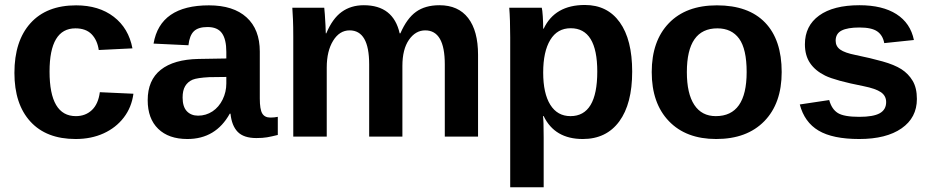

<svg xmlns="http://www.w3.org/2000/svg" viewBox="-20 -560 3819 787"><path d="M290 9.8Q169.9 9.8 104.5 -61.8Q39.1 -133.3 39.1 -261.2Q39.1 -392.1 105 -465.1Q170.9 -538.1 292 -538.1Q385.3 -538.1 446.3 -491.2Q507.3 -444.3 522.9 -361.8L384.8 -355Q378.9 -395.5 355.5 -419.7Q332 -443.8 289.1 -443.8Q183.1 -443.8 183.1 -266.6Q183.1 -84 291 -84Q330.1 -84 356.4 -108.6Q382.8 -133.3 389.2 -182.1L526.9 -175.8Q519.5 -120.1 487.5 -78.4Q455.6 -36.6 404.8 -13.4Q354 9.8 290 9.8Z M748 9.8Q671.4 9.8 628.4 -32Q585.4 -73.7 585.4 -149.4Q585.4 -231.4 638.9 -273.9Q692.4 -316.4 793.9 -318.4L907.7 -320.3V-347.2Q907.7 -398.9 889.6 -424.1Q871.6 -449.2 830.6 -449.2Q792.5 -449.2 774.7 -431.9Q756.8 -414.6 752.4 -374.5L609.4 -381.3Q636.2 -538.1 836.4 -538.1Q936.5 -538.1 990.7 -488.8Q1044.9 -439.5 1044.9 -348.6V-156.2Q1044.9 -111.8 1054.9 -95Q1064.9 -78.1 1088.4 -78.1Q1104 -78.1 1118.7 -81.1V-6.8Q1093.3 -0.5 1075.2 2.7Q1057.1 5.9 1030.8 5.9Q979 5.9 954.3 -19.5Q929.7 -44.9 924.8 -94.2H921.9Q864.3 9.8 748 9.8ZM907.7 -244.6 837.4 -243.7Q789.1 -241.2 769.5 -233.4Q749.5 -224.6 739 -207Q728.5 -189.5 728.5 -160.2Q728.5 -122.6 745.8 -104.2Q763.2 -85.9 792 -85.9Q824.2 -85.9 851.1 -103.5Q877.4 -121.1 892.6 -152.1Q907.7 -183.1 907.7 -217.8Z M1319.3 -283.2V0H1182.1V-410.2Q1182.1 -452.6 1180.9 -479.7Q1179.7 -506.8 1178.2 -528.3H1309.1Q1310.1 -522.5 1311.5 -500.7Q1313 -479 1314.2 -456.3Q1315.4 -433.6 1315.4 -423.3H1317.4Q1342.8 -483.9 1380.6 -511.2Q1418.5 -538.6 1471.2 -538.6Q1592.3 -538.6 1618.2 -423.3H1621.1Q1647.9 -484.9 1685.5 -511.7Q1723.1 -538.6 1781.2 -538.6Q1858.4 -538.6 1898.9 -486.1Q1939.5 -433.6 1939.5 -335.4V0H1803.2V-296.4Q1803.2 -435.5 1723.1 -435.5Q1683.1 -435.5 1656.2 -396.7Q1629.4 -357.9 1629.4 -289.6V0H1493.2V-296.4Q1493.2 -435.5 1413.1 -435.5Q1371.6 -435.5 1345.5 -393.1Q1319.3 -350.6 1319.3 -283.2Z M2571.3 -266.6Q2571.3 -134.3 2518.3 -62.3Q2465.3 9.8 2368.7 9.8Q2253.9 9.8 2208.5 -84H2205.6Q2208.5 -69.3 2208.5 4.9V207.5H2071.3V-406.7Q2071.3 -444.3 2070.3 -474.6Q2069.3 -504.9 2067.4 -528.3H2200.7Q2203.1 -519.5 2204.8 -493.7Q2206.5 -467.8 2206.5 -442.4H2208.5Q2254.4 -539.6 2377.4 -539.6Q2469.7 -539.6 2520.5 -468.5Q2571.3 -397.5 2571.3 -266.6ZM2428.2 -266.6Q2428.2 -444.3 2319.3 -444.3Q2264.6 -444.3 2235.6 -396.5Q2206.5 -348.6 2206.5 -262.7Q2206.5 -177.2 2235.6 -130.6Q2264.6 -84 2318.4 -84Q2428.2 -84 2428.2 -266.6Z M3184.1 -264.6Q3184.1 -136.2 3112.8 -63.2Q3041.5 9.8 2915.5 9.8Q2792 9.8 2721.7 -63.5Q2651.4 -136.7 2651.4 -264.6Q2651.4 -392.1 2721.7 -465.1Q2792 -538.1 2918.5 -538.1Q3047.9 -538.1 3116 -467.5Q3184.1 -397 3184.1 -264.6ZM3040.5 -264.6Q3040.5 -358.9 3009.8 -401.4Q2979 -443.8 2920.4 -443.8Q2795.4 -443.8 2795.4 -264.6Q2795.4 -176.3 2825.9 -130.1Q2856.4 -84 2914.1 -84Q3040.5 -84 3040.5 -264.6Z M3738.3 -154.3Q3738.3 -77.6 3675.5 -33.9Q3612.8 9.8 3502 9.8Q3393.1 9.8 3335.2 -24.7Q3277.3 -59.1 3258.3 -131.8L3378.9 -149.9Q3389.2 -112.3 3414.3 -96.7Q3439.5 -81.1 3502 -81.1Q3559.6 -81.1 3585.9 -95.7Q3612.3 -110.4 3612.3 -141.6Q3612.3 -167 3591.1 -181.9Q3569.8 -196.8 3519 -207Q3404.3 -229.5 3362.3 -250Q3321.8 -270 3300.5 -301.3Q3279.3 -332.5 3279.3 -378.4Q3279.3 -454.1 3337.6 -496.3Q3396 -538.6 3502.9 -538.6Q3597.2 -538.6 3654.5 -502Q3711.9 -465.3 3726.1 -396L3604.5 -383.3Q3598.6 -415.5 3575.7 -431.4Q3552.7 -447.3 3502.9 -447.3Q3454.1 -447.3 3429.7 -434.8Q3405.3 -422.4 3405.3 -393.1Q3405.3 -370.1 3424.1 -356.7Q3442.9 -343.3 3487.3 -334.5Q3549.3 -321.8 3597.4 -308.3Q3645.5 -294.9 3674.8 -276.4Q3703.6 -257.8 3720.9 -228.8Q3738.3 -199.7 3738.3 -154.3Z"/></svg>

Font: Arimo
Style: Bold
Weight: 700
Designer: Steve Matteson
Foundry: Monotype Imaging Inc.
Version: Version 1.33